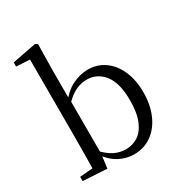

<svg xmlns="http://www.w3.org/2000/svg" viewBox="-190 -937 1017 1084"><g transform="rotate(-30 319.0 -395.0)"><path d="M42 0V-28L126 -35Q127 -64 127 -98Q127 -132 127.5 -166.5Q128 -201 128 -229V-743L40 -748V-775L196 -805L211 -796L208 -641V-437L210 -427V-81V-80L198 9ZM370 15Q324 15 277.5 -8Q231 -31 193 -86H182L195 -111Q234 -69 269.5 -51Q305 -33 345 -33Q387 -33 422.5 -55Q458 -77 480 -128Q502 -179 502 -262Q502 -375 458.5 -430Q415 -485 347 -485Q324 -485 298.5 -477.5Q273 -470 246 -451Q219 -432 186 -395L175 -424H188Q229 -481 279.5 -506Q330 -531 381 -531Q442 -531 489 -498Q536 -465 563 -405Q590 -345 590 -263Q590 -182 562.5 -119Q535 -56 485.5 -20.5Q436 15 370 15Z"/></g></svg>

Font: Noto Serif KR
Style: Regular
Weight: 400
Designer: Ryoko NISHIZUKA  (kana & ideographs); Frank Grießhammer (Latin, Greek & Cyrillic); Wenlong ZHANG  (bopomofo); Sandoll Co
Foundry: Adobe
Version: Version 2.003-H1;hotconv 1.1.1;makeotfexe 2.6.0